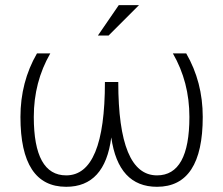

<svg xmlns="http://www.w3.org/2000/svg" viewBox="-20 -718 858 738"><path d="M122.1 -512.7H173.3Q109.9 -402.8 109.9 -268.6Q109.9 -43.9 234.4 -43.9Q383.3 -43.9 383.3 -402.8H434.6Q434.6 -43.9 583.5 -43.9Q708 -43.9 708 -268.6Q708 -402.8 644.5 -512.7H695.8Q759.3 -402.8 759.3 -268.6Q759.3 0 583.5 0Q434.6 0 407.7 -189.9Q383.3 0 234.4 0Q58.6 0 58.6 -268.6Q58.6 -402.8 122.1 -512.7ZM436.5 -698.2H514.2L397.5 -581.5H356.4Z"/></svg>

Font: Voltera Light
Style: Light
Weight: 300
Designer: Bernd Montag
Version: Version 1.301